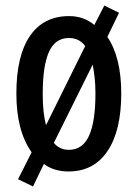

<svg xmlns="http://www.w3.org/2000/svg" viewBox="-20 -608 498 692"><path d="M417 -271Q417 -137 367.5 -63.5Q318 10 227 10Q175 10 138 -17L99 64L45 38L94 -59Q66 -99 52.5 -151.5Q39 -204 39 -271Q39 -407 88 -478.5Q137 -550 229 -550Q282 -550 320 -518L356 -588L409 -562L367 -475Q417 -401 417 -271ZM134 -270Q134 -199 146 -157L287 -442Q266 -471 228 -471Q179 -471 156.5 -421Q134 -371 134 -270ZM324 -271Q324 -303 321 -329Q318 -355 314 -375L174 -93Q195 -68 228 -68Q278 -68 301 -119Q324 -170 324 -271Z"/></svg>

Font: Noto Sans Khmer UI ExtraCondensed Medium
Style: Regular
Weight: 500
Width: 2
Designer: Danh Hong and the Monotype Design Team
Foundry: Monotype Imaging Inc.
Version: Version 2.002; ttfautohint (v1.8.4.7-5d5b)